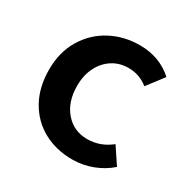

<svg xmlns="http://www.w3.org/2000/svg" viewBox="-132 -679 810 818"><g transform="rotate(30 273.0 -270.0)"><path d="M47 -270Q47 -357 86 -421Q125 -485 189.5 -519Q254 -553 331 -553Q429 -553 496 -492L434 -411Q392 -445 338 -445Q294 -445 259.5 -423Q225 -401 205 -361.5Q185 -322 185 -270Q185 -191 227 -142.5Q269 -94 335 -94Q399 -94 451 -136L505 -55Q469 -23 421.5 -5Q374 13 323 13Q244 13 181.5 -21Q119 -55 83 -119Q47 -183 47 -270Z"/></g></svg>

Font: Nebula Sans Semibold
Style: Regular
Weight: 600
Designer: Paul D. Hunt for Adobe (as Source Sans)
Foundry: Nebula Entertainment & Broadcasting LLC
Version: Version 1.010